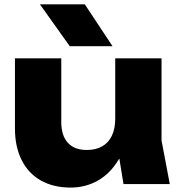

<svg xmlns="http://www.w3.org/2000/svg" viewBox="-20 -837 821 873"><path d="M48 -251.7V-571.8H258.6V-282.1Q258.6 -220.7 288.5 -187.9Q318.4 -155.1 374.6 -155.1Q415.6 -155.1 444.6 -171.6Q473.6 -188.1 488.7 -220Q503.9 -251.8 503.9 -297.1L568.4 -263.7Q557.2 -174.5 519.5 -111.5Q481.9 -48.5 425.6 -16.3Q369.2 15.9 301.5 15.9Q222.5 15.9 165.2 -16.7Q108 -49.4 78 -110Q48 -170.6 48 -251.7ZM503.9 -230.6V-571.8H714.5V-198.3L752 0H541.5ZM491.6 -627H297.1L161.6 -817.2H365.7Z"/></svg>

Font: Unbounded Variable
Style: Regular
Weight: 400
Designer: Luke Prowse, Jean-Baptiste Morizot, Fátima Lázaro, Florian Runge
Foundry: NaN
Version: Version 1.600;FEAKit 1.0